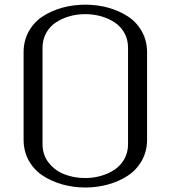

<svg xmlns="http://www.w3.org/2000/svg" viewBox="-20 -812 748 842"><path d="M541.5 -179.2V-603Q541.5 -638.7 525.6 -667.2Q509.8 -695.8 482.9 -713.6Q456.1 -731.4 423.1 -740.7Q390.1 -750 354 -750Q317.9 -750 284.9 -740.7Q252 -731.4 225.1 -713.6Q198.2 -695.8 182.4 -667.2Q166.5 -638.7 166.5 -603V-179.2Q166.5 -131.8 194.3 -97.4Q222.2 -63 263.7 -47.1Q305.2 -31.2 354 -31.2Q389.6 -31.2 422.9 -40.8Q456.1 -50.3 482.7 -68.1Q509.3 -85.9 525.4 -114.7Q541.5 -143.6 541.5 -179.2ZM625 -582.5V-200.2Q625 -148.4 601.8 -107.4Q578.6 -66.4 540 -41.3Q501.5 -16.1 453.6 -2.9Q405.8 10.3 354 10.3Q302.2 10.3 254.6 -2.9Q207 -16.1 168.2 -41.3Q129.4 -66.4 106.4 -107.4Q83.5 -148.4 83.5 -200.2V-582.5Q83.5 -633.8 106.4 -674.8Q129.4 -715.8 168.2 -740.7Q207 -765.6 254.4 -778.6Q301.8 -791.5 354 -791.5Q406.2 -791.5 453.6 -778.6Q501 -765.6 539.8 -740.7Q578.6 -715.8 601.8 -674.8Q625 -633.8 625 -582.5Z"/></svg>

Font: Resagnicto
Style: Regular
Weight: 500
Version: Version 0.9991